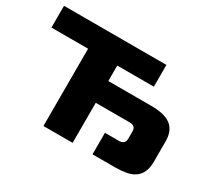

<svg xmlns="http://www.w3.org/2000/svg" viewBox="-133 -937 1295 1175"><g transform="rotate(30 514.0 -350.0)"><path d="M276 0V-546.2H17.2V-700H740.9V-546.2H482.2V-436.8H781.8Q826.9 -436.8 862.1 -429.6Q897.2 -422.3 921.4 -405.2Q945.5 -388.1 958.1 -360.1Q970.6 -332.1 970.6 -290.9V-151.2Q970.6 -105.1 957.1 -75.6Q943.5 -46.1 918.7 -29.4Q893.9 -12.7 859.1 -6.3Q824.4 0 781.8 0H622.7V-152.1H720.6Q742.3 -152.1 753.4 -162.2Q764.4 -172.2 764.4 -192.5V-242.7Q764.4 -264.7 753.4 -273.9Q742.3 -283 720.6 -283H482.2V0Z"/></g></svg>

Font: Science Gothic
Style: Regular
Weight: 400
Designer: Thomas Phinney, Vassil Kateliev, Brandon Buerkle
Foundry: Font Detective LLC
Version: Version 1.018